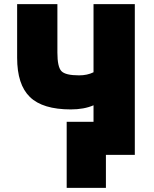

<svg xmlns="http://www.w3.org/2000/svg" viewBox="-20 -750 746 930"><path d="M433 -240Q387 -220 323 -220Q187 -220 125 -280Q63 -340 63 -470V-730H258V-495Q258 -426 277.5 -405.5Q297 -385 363 -385Q403 -385 433 -400V-730H633V0H493V160H303V-160H433Z"/></svg>

Font: M PLUS 1p Black
Style: Regular
Weight: 900
Version: Version 1.061